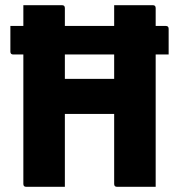

<svg xmlns="http://www.w3.org/2000/svg" viewBox="-20 -720 690 740"><path d="M580 0H431Q420 0 420 -11V-281H230V0H81Q70 0 70 -11V-510H31Q20 -510 20 -521V-620H70V-700H219Q230 -700 230 -689V-620H420V-700H569Q580 -700 580 -689V-620H619Q630 -620 630 -609V-510H580ZM420 -510H230V-416H420Z"/></svg>

Font: Recursive Sn Lnr St XBd
Style: Regular
Weight: 800
Version: Version 1.079;hotconv 1.0.112;makeotfexe 2.5.65598; ttfautoh